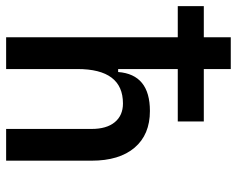

<svg xmlns="http://www.w3.org/2000/svg" viewBox="-93 -679 772 626"><g transform="rotate(90 293.0 -366.0)"><path d="M400.4 0V-278.3Q400.4 -327.6 378.4 -354.2Q356.4 -380.9 317.4 -380.9Q205.1 -380.9 205.1 -232.4L174.8 -365.2H214.8Q222.7 -468.8 341.8 -468.8Q418.9 -468.8 461.4 -418.9Q503.9 -369.1 503.9 -278.3V0ZM101.6 0V-732.4H205.1V0ZM0 -559.6V-644.5H376V-559.6Z"/></g></svg>

Font: Cascadia Mono
Style: Regular
Weight: 400
Monospace: yes
Designer: Aaron Bell
Foundry: Saja Typeworks
Version: Version 2102.003